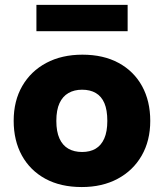

<svg xmlns="http://www.w3.org/2000/svg" viewBox="-20 -746 662 775"><path d="M309.9 9Q224.5 9 163 -24.5Q101.6 -58 68.4 -118.2Q35.2 -178.5 35.2 -258.4Q35.2 -338.9 69.9 -398.9Q104.6 -458.9 167 -492.1Q229.4 -525.3 312.8 -525.3Q397.7 -525.3 459.2 -491.8Q520.6 -458.3 553.6 -398.1Q586.5 -337.9 586.5 -257.9Q586.5 -178 551.8 -117.7Q517.1 -57.5 454.9 -24.3Q392.8 9 309.9 9ZM311.3 -132.5Q343.5 -132.5 366 -145.8Q388.6 -159.1 400.9 -187Q413.2 -214.9 413.2 -257.9Q413.2 -302 401.4 -329.6Q389.6 -357.2 366.8 -370.5Q344 -383.9 311.3 -383.9Q279.7 -383.9 256.4 -370.5Q233 -357.2 220.2 -329.6Q207.4 -302 207.4 -257.9Q207.4 -214.9 220 -187Q232.6 -159.1 255.9 -145.8Q279.2 -132.5 311.3 -132.5ZM127 -620V-726.3H495.2V-620Z"/></svg>

Font: REM Medium
Style: Regular
Weight: 500
Designer: Octavio Pardo
Foundry: Ashler Design
Version: Version 1.005;gftools[0.9.28]